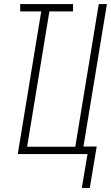

<svg xmlns="http://www.w3.org/2000/svg" viewBox="-20 -755 544 941"><path d="M381 166 409 0H67L182 -699H79V-735H338V-699H222L113 -36H349L464 -735H504L389 -37H454L420 166Z"/></svg>

Font: Iosevka Extralight Oblique
Style: Regular
Weight: 200
Italic angle: -9°
Monospace: yes
Designer: Belleve Invis
Foundry: Belleve Invis
Version: Version 32.5.0; ttfautohint (v1.8.4)